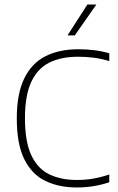

<svg xmlns="http://www.w3.org/2000/svg" viewBox="-20 -819 518 846"><path d="M318 7Q240 7 180.5 -21.5Q121 -50 87.5 -116.5Q54 -183 54 -297Q54 -406.5 87 -473.8Q120 -541 180.8 -571.5Q241.5 -602 325 -602Q361.5 -602 395.8 -597.8Q430 -593.5 461.5 -584V-550Q426.5 -560.5 392.8 -564.8Q359 -569 324 -569Q249.5 -569 197.2 -543Q145 -517 117.5 -457.5Q90 -398 90 -298Q90 -194 118.2 -134.5Q146.5 -75 197.8 -50.5Q249 -26 318.5 -26Q355 -26 388.2 -31.5Q421.5 -37 461.5 -50V-16Q429.5 -5 394 1Q358.5 7 318 7ZM277.5 -663 365 -799H404.5L309.5 -663Z"/></svg>

Font: Encode Sans SC Thin
Style: Regular
Weight: 250
Designer: Multiple Designers
Foundry: Impallari Type
Version: Version 3.002